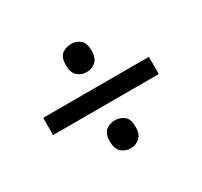

<svg xmlns="http://www.w3.org/2000/svg" viewBox="-106 -724 783 744"><g transform="rotate(-30 286.0 -352.0)"><path d="M285 -460Q261 -460 244 -475Q227 -490 227 -523Q227 -558 244 -571.5Q261 -585 285 -585Q308 -585 325 -571.5Q342 -558 342 -523Q342 -490 325 -475Q308 -460 285 -460ZM49 -314V-391H522V-314ZM285 -119Q261 -119 244 -134Q227 -149 227 -182Q227 -217 244 -230.5Q261 -244 285 -244Q308 -244 325 -230.5Q342 -217 342 -182Q342 -149 325 -134Q308 -119 285 -119Z"/></g></svg>

Font: Noto Sans Kayah Li Medium
Style: Regular
Weight: 500
Designer: Monotype Design Team, Sérgio Martins
Foundry: Monotype Imaging Inc.
Version: Version 2.002; ttfautohint (v1.8.4.7-5d5b)